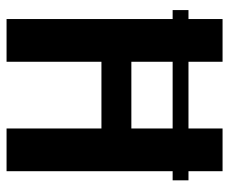

<svg xmlns="http://www.w3.org/2000/svg" viewBox="-78 -638 715 600"><g transform="rotate(90 280.0 -337.5)"><path d="M11 -519H543V-568.5H11ZM39 0H172.5V-296.5H381V0H514.5V-675H381V-390H172.5V-675H39Z"/></g></svg>

Font: Anybody SemiCondensed SemiBold
Style: Regular
Weight: 600
Width: 4
Version: Version 1.113;gftools[0.9.25]